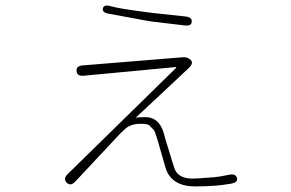

<svg xmlns="http://www.w3.org/2000/svg" viewBox="-20 -635 1040 687"><path d="M679 32Q590 32 571 -39L545 -130Q542 -141 538 -152Q533 -167 531 -169Q523 -178 515 -186Q509 -192 483 -192Q448 -192 428 -174Q419 -166 411 -158L249 15Q233 32 219 19Q205 5 222 -12L609 -391Q613 -395 608 -395L279 -364Q255 -362 254 -381Q252 -399 276 -401L632 -430Q650 -432 662 -421Q674 -409 656 -392L469 -217Q465 -214 470 -214L473 -215Q486 -216 499 -216Q551 -216 567 -155Q570 -144 573 -133L597 -55Q600 -44 604 -33Q617 4 669 4Q681 4 693 3L748 -1Q759 -2 770 -4L801 -10Q824 -14 828 2Q832 17 808 22Q753 32 679 32ZM666 -557Q665 -541 641 -544L523 -558Q511 -560 499 -562L369 -586Q345 -590 348 -605Q352 -620 375 -613Q406 -604 508 -591Q520 -589 532 -588L644 -576Q668 -573 666 -557Z"/></svg>

Font: Resource Han Rounded JP ExtraLight
Style: Regular
Weight: 250
Designer: Cyano Hao (round all glyphs); Ryoko NISHIZUKA 西塚涼子 (kana, bopomofo & ideographs); Paul D. Hunt (Latin, Greek & Cyrillic)
Foundry: Cyano Hao
Version: 0.990